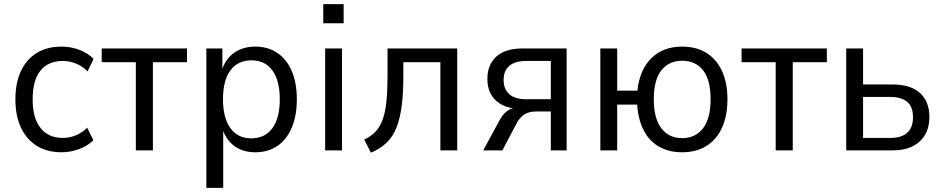

<svg xmlns="http://www.w3.org/2000/svg" viewBox="-20 -723 4534 923"><path d="M276 9Q207 9 157.5 -21.5Q108 -52 81 -109Q54 -166 54 -246Q54 -325 81 -382Q108 -439 157.5 -469Q207 -499 276 -499Q321 -499 361.5 -483.5Q402 -468 430 -440L401 -380Q376 -405 345 -417.5Q314 -430 282 -430Q212 -430 174.5 -383.5Q137 -337 137 -245Q137 -155 175 -107.5Q213 -60 281 -60Q314 -60 344.5 -72.5Q375 -85 399 -109L429 -49Q402 -22 361 -6.5Q320 9 276 9Z M633 0V-424H469V-490H879V-424H715V0Z M972 180V-490H1049V-380H1045Q1062 -438 1104.5 -468.5Q1147 -499 1207 -499Q1269 -499 1314 -468Q1359 -437 1383 -380.5Q1407 -324 1407 -245Q1407 -168 1383 -110.5Q1359 -53 1314.5 -22Q1270 9 1207 9Q1147 9 1106 -21.5Q1065 -52 1048 -108H1053V180ZM1188 -58Q1254 -58 1289.5 -107Q1325 -156 1325 -246Q1325 -336 1289.5 -384.5Q1254 -433 1189 -433Q1123 -433 1087.5 -384.5Q1052 -336 1052 -246Q1052 -156 1087.5 -107Q1123 -58 1188 -58Z M1534 -611V-703H1632V-611ZM1543 0V-490H1624V0Z M1763 11 1731 -52Q1765 -68 1786.5 -91.5Q1808 -115 1820.5 -151Q1833 -187 1838 -238Q1843 -289 1843 -360V-490H2178V0H2097V-424H1919V-358Q1919 -275 1911 -213.5Q1903 -152 1885.5 -108.5Q1868 -65 1837.5 -36Q1807 -7 1763 11Z M2303 0 2380 -142Q2396 -173 2417.5 -189Q2439 -205 2465 -205H2475L2474 -200Q2430 -201 2395.5 -218Q2361 -235 2342 -266.5Q2323 -298 2323 -343Q2323 -412 2366 -451Q2409 -490 2492 -490H2704V0H2628V-187H2557Q2522 -187 2500 -172.5Q2478 -158 2463 -129L2395 0ZM2509 -246H2628V-430H2509Q2456 -430 2428.5 -406.5Q2401 -383 2401 -339Q2401 -295 2428 -270.5Q2455 -246 2509 -246Z M3259 9Q3196 9 3149 -17.5Q3102 -44 3075 -95.5Q3048 -147 3043 -220H2947V0H2866V-490H2947V-287H3044Q3055 -388 3111.5 -443.5Q3168 -499 3259 -499Q3327 -499 3375.5 -469Q3424 -439 3450.5 -382.5Q3477 -326 3477 -246Q3477 -165 3450.5 -108Q3424 -51 3375.5 -21Q3327 9 3259 9ZM3259 -59Q3323 -59 3359.5 -106Q3396 -153 3396 -246Q3396 -339 3360 -385Q3324 -431 3259 -431Q3196 -431 3159.5 -385Q3123 -339 3123 -246Q3123 -153 3159.5 -106Q3196 -59 3259 -59Z M3709 0V-424H3545V-490H3955V-424H3791V0Z M4048 0V-490H4129V-317H4270Q4357 -317 4402.5 -276Q4448 -235 4448 -160Q4448 -111 4427 -75Q4406 -39 4366.5 -19.5Q4327 0 4270 0ZM4129 -60H4260Q4313 -60 4341 -84.5Q4369 -109 4369 -159Q4369 -210 4341 -233.5Q4313 -257 4260 -257H4129Z"/></svg>

Font: Nunito Sans 10pt SemiCondensed
Style: Regular
Weight: 400
Width: 4
Designer: Vernon Adams
Foundry: Vernon Adams
Version: Version 3.101;gftools[0.9.27]